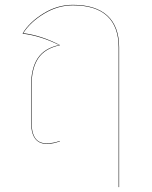

<svg xmlns="http://www.w3.org/2000/svg" viewBox="-20 -585 626 793"><path d="M472 -389V188H470V-389Q470 -475 422.5 -519Q375 -563 281 -563Q219 -563 162 -528.5Q105 -494 76 -448Q150 -439 227 -399V-398Q165 -385 137.5 -343.5Q110 -302 110 -227V-83Q110 -38 125 -15.5Q140 7 172 7Q200 7 227 -3V-1Q212 4 200.5 6.5Q189 9 172 9Q108 9 108 -83V-227Q108 -302 135.5 -344Q163 -386 224 -399Q148 -437 74 -446V-448Q102 -494 159.5 -529.5Q217 -565 281 -565Q375 -565 423.5 -520.5Q472 -476 472 -389Z"/></svg>

Font: FiraGO Two
Style: Regular
Weight: 100
Designer: bBox Type
Foundry: bBox Type GmbH
Version: Version 1.001